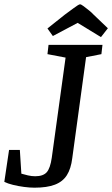

<svg xmlns="http://www.w3.org/2000/svg" viewBox="-53 -856 520 890"><path d="M107 14Q85 14 58.5 10.5Q32 7 7.5 1Q-17 -5 -33 -13L-11 -161H39L46 -51Q59 -47 76.5 -43Q94 -39 110 -39Q147 -39 163.5 -57.5Q180 -76 187 -125L251 -589L167 -605L172 -648H422L417 -605L346 -591L282 -123Q276 -74 257 -44Q238 -14 201.5 0Q165 14 107 14ZM415 -684 307 -750 192 -689 167 -724 246 -787Q272 -806 286 -816.5Q300 -827 307.5 -831.5Q315 -836 318 -836Q323 -836 335 -827Q347 -818 360 -807.5Q373 -797 380 -789L447 -725Z"/></svg>

Font: Faustina Medium
Style: Italic
Weight: 500
Italic angle: -8°
Designer: Alfonso Garcia
Foundry: http://www.omnibus-type.com
Version: Version 1.200